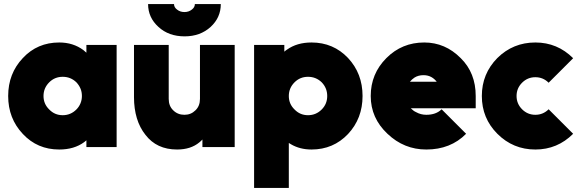

<svg xmlns="http://www.w3.org/2000/svg" viewBox="-20 -720 2835 940"><path d="M403 -500V-462Q399 -465 395.5 -468.5Q392 -472 388 -475Q338 -512 270 -512Q163 -512 92 -436Q20 -360 20 -250Q20 -140 92 -64Q163 12 270 12Q343 12 392 -24Q395 -26 397.5 -28.5Q400 -31 403 -33V0H551V-500ZM287 -344Q326 -344 354 -317Q367 -303 374 -286.5Q381 -270 381 -250Q381 -231 374 -214Q367 -197 354 -184Q326 -156 287 -156Q248 -156 221 -184Q193 -211 193 -250Q193 -289 221 -317Q248 -344 287 -344Z M705 -700Q705 -634 756 -588Q806 -542 884 -542Q960 -542 1011 -588Q1061 -634 1061 -700H934Q934 -684 919 -673Q904 -661 883 -661Q862 -661 847 -673Q832 -684 832 -700ZM636 -500V-244Q636 -188 650 -141.5Q664 -95 692 -60Q747 12 847 12Q914 12 956 -23Q960 -26 963.5 -29.5Q967 -33 971 -37V0H1129V-500H959V-236Q959 -201 937 -180Q915 -158 883 -158Q850 -158 828 -180Q806 -201 806 -236V-500Z M1372 -500V-467Q1375 -470 1378.5 -472.5Q1382 -475 1385 -477Q1434 -512 1505 -512Q1612 -512 1684 -436Q1755 -360 1755 -250Q1755 -140 1684 -64Q1612 12 1505 12Q1448 12 1404 -14Q1401 -16 1398.5 -17.5Q1396 -19 1394 -20V200H1224V-500ZM1488 -156Q1527 -156 1555 -184Q1582 -211 1582 -250Q1582 -289 1555 -317Q1527 -344 1488 -344Q1449 -344 1422 -317Q1394 -289 1394 -250Q1394 -211 1422 -184Q1449 -156 1488 -156Z M2309 -190V-250Q2309 -363 2236 -435Q2160 -512 2057 -512Q1948 -512 1872 -436Q1795 -359 1795 -250Q1795 -142 1877 -65Q1958 12 2067 12Q2186 12 2262 -65L2142 -185Q2115 -158 2067 -158Q2040 -158 2017 -171Q2010 -174 2003.5 -179Q1997 -184 1991 -190ZM2053 -352Q2076 -352 2093 -342Q2107 -334 2118 -320H1987Q1997 -332 2009 -340Q2028 -352 2053 -352Z M2601 -512Q2492 -512 2415 -436Q2339 -359 2339 -250Q2339 -141 2415 -65Q2492 12 2601 12Q2709 12 2786 -65L2666 -185Q2639 -158 2601 -158Q2563 -158 2536 -185Q2509 -212 2509 -250Q2509 -288 2536 -315Q2563 -342 2601 -342Q2639 -342 2666 -315L2786 -435Q2709 -512 2601 -512Z"/></svg>

Font: Unageo
Style: Black
Weight: 900
Designer: Richard Sepsi
Foundry: Richard Sepsi
Version: Version 2.000